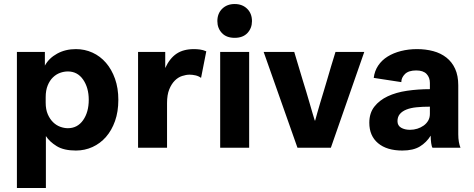

<svg xmlns="http://www.w3.org/2000/svg" viewBox="-20 -734 2353 954"><path d="M357 14Q297 14 261.5 -8Q226 -30 208 -58V200H64V-476H203V-408Q223 -445 264 -467.5Q305 -490 357 -490Q401 -490 439.5 -472.5Q478 -455 506.5 -422Q535 -389 551.5 -342.5Q568 -296 568 -238Q568 -179 551.5 -132.5Q535 -86 506.5 -53.5Q478 -21 439.5 -3.5Q401 14 357 14ZM207 -224Q207 -190 217.5 -166Q228 -142 244 -126.5Q260 -111 279.5 -104Q299 -97 317 -97Q365 -97 393 -137Q421 -177 421 -238Q421 -298 393 -338.5Q365 -379 317 -379Q298 -379 278.5 -372Q259 -365 243 -349.5Q227 -334 217 -309.5Q207 -285 207 -251Z M979 -347Q967 -356 951.5 -359.5Q936 -363 922 -363Q905 -363 885 -356.5Q865 -350 848.5 -333.5Q832 -317 821 -290Q810 -263 810 -222V0H666V-476H801V-396Q823 -444 857 -467Q891 -490 944 -490Q958 -490 973.5 -488Q989 -486 1005 -479Z M1060 -629Q1060 -667 1084 -690.5Q1108 -714 1146 -714Q1184 -714 1208 -690.5Q1232 -667 1232 -629Q1232 -594 1209.5 -570Q1187 -546 1146 -546Q1105 -546 1082.5 -570Q1060 -594 1060 -629ZM1074 -476H1218V0H1074Z M1290 -476H1442Q1464 -402 1484 -336Q1493 -308 1501.5 -279Q1510 -250 1518 -223Q1526 -196 1532.5 -173Q1539 -150 1544 -135H1546Q1550 -150 1556.5 -173Q1563 -196 1571 -223Q1579 -250 1588 -279Q1597 -308 1605 -336Q1624 -402 1647 -476H1790L1624 0H1458Z M2129 0Q2125 -5 2122.5 -22.5Q2120 -40 2120 -60Q2099 -26 2066 -6Q2033 14 1979 14Q1902 14 1858.5 -22.5Q1815 -59 1815 -124Q1815 -172 1840 -204Q1865 -236 1906.5 -255.5Q1948 -275 2002.5 -283Q2057 -291 2116 -291V-322Q2116 -349 2099.5 -366.5Q2083 -384 2048 -384Q2010 -384 1992 -366Q1974 -348 1974 -326L1837 -347Q1841 -381 1859 -408Q1877 -435 1906 -453Q1935 -471 1972.5 -480.5Q2010 -490 2052 -490Q2095 -490 2132.5 -480Q2170 -470 2198 -448Q2226 -426 2241.5 -392Q2257 -358 2257 -310V-67Q2257 -46 2260 -29Q2263 -12 2268 0ZM2017 -89Q2036 -89 2053.5 -94.5Q2071 -100 2085 -110Q2099 -120 2107.5 -134.5Q2116 -149 2116 -168V-204Q2080 -204 2050 -201Q2020 -198 1999 -189.5Q1978 -181 1966.5 -167Q1955 -153 1955 -132Q1955 -110 1973 -99.5Q1991 -89 2017 -89Z"/></svg>

Font: Post Grotesk Bold
Style: Bold
Weight: 700
Version: Version 1.0